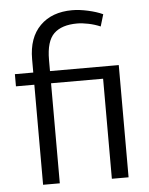

<svg xmlns="http://www.w3.org/2000/svg" viewBox="-52 -758 623 801"><g transform="rotate(-5 259.5 -357.5)"><path d="M384 0V-419H166V0H96V-419H19V-470H96V-526Q96 -616 145.5 -665.5Q195 -715 280 -715Q310 -715 346 -707Q382 -699 408 -687L393 -637Q370 -647 343.5 -652.5Q317 -658 296 -658Q231 -658 198.5 -626.5Q166 -595 166 -517V-470H454V0Z"/></g></svg>

Font: Mukta Light
Style: Regular
Weight: 300
Designer: Girish Dalvi and Yashodeep Gholap
Foundry: Ek Type
Version: Version 2.538;PS 1.002;hotconv 16.6.51;makeotf.lib2.5.65220;